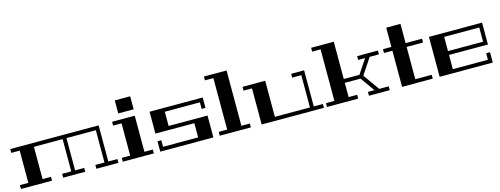

<svg xmlns="http://www.w3.org/2000/svg" viewBox="-18 -1436 5668 2178"><g transform="rotate(-15 2815.5 -347.5)"><path d="M1180 -45V0H921V-45H1028V-424H683V-45H790V0H531V-45H638V-424H301V-45H400V0H35V-45H134V-424H35V-469H1073V-45Z M1497 -45H1596V0H1231V-45H1330V-424H1231V-469H1497ZM1504 -542H1323V-695H1504Z M2295 -469V-347H2250V-424H1838V-257H2295V0H1671V-122H1716V-45H2128V-212H1671V-469Z M2636 -45H2735V0H2370V-45H2469V-650H2370V-695H2636Z M3593 -45V0H2862V-424H2763V-469H3029V-45H3441V-424H3334V-469H3486V-45Z M4366 -45V0H4122V-45H4199L4080 -212H3895V-45H3995V0H3629V-45H3728V-650H3629V-695H3895V-257H4079L4190 -424H4109V-469H4353V-424H4244L4119 -236L4255 -45Z M4871 -45V0H4511V-424H4412V-469H4511V-695H4678V-469H4871V-424H4678V-45Z M4952 -469H5576V-212H5119V-45H5531V-122H5576V0H4952ZM5119 -424V-257H5531V-424Z"/></g></svg>

Font: Geostar Fill
Style: Regular
Weight: 400
Designer: Joe Prince
Foundry: Joe Prince
Version: Version 1.002